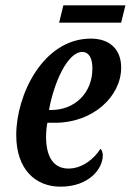

<svg xmlns="http://www.w3.org/2000/svg" viewBox="-20 -691 491 721"><path d="M202 -606H435L451 -671H218ZM207 10C316 10 366 -59 366 -107C366 -118 363 -128 357 -132C334 -95 289 -58 237 -58C182 -58 153 -101 153 -177C153 -195 155 -216 158 -230H188C328 -230 435 -328 435 -437C435 -505 393 -546 321 -546C142 -546 41 -335 41 -184C41 -53 115 10 207 10ZM164 -278C182 -379 233 -496 289 -496C313 -496 327 -474 327 -434C327 -341 260 -278 173 -278Z"/></svg>

Font: Noto Serif Condensed Semi
Style: Italic
Weight: 600
Width: 3
Italic angle: -12°
Designer: Monotype Design Team
Foundry: Monotype Imaging Inc.
Version: Version 1.901